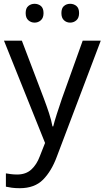

<svg xmlns="http://www.w3.org/2000/svg" viewBox="-20 -750 550 1010"><path d="M1 -536H95L211 -231Q226 -191 238 -154.5Q250 -118 256 -85H260Q266 -110 279 -150.5Q292 -191 306 -232L415 -536H510L279 74Q251 150 206.5 195Q162 240 84 240Q60 240 42 237.5Q24 235 11 232V162Q22 164 37.5 166Q53 168 70 168Q116 168 144.5 142Q173 116 189 73L217 2ZM115 -681Q115 -707 129 -718.5Q143 -730 162 -730Q181 -730 195 -718.5Q209 -707 209 -681Q209 -656 195 -643.5Q181 -631 162 -631Q143 -631 129 -643.5Q115 -656 115 -681ZM303 -681Q303 -707 316.5 -718.5Q330 -730 349 -730Q368 -730 382 -718.5Q396 -707 396 -681Q396 -656 382 -643.5Q368 -631 349 -631Q330 -631 316.5 -643.5Q303 -656 303 -681Z"/></svg>

Font: Noto Sans Adlam
Style: Regular
Weight: 400
Designer: Mark Jamra, Neil Patel
Foundry: JamraPatel LLC
Version: Version 3.001